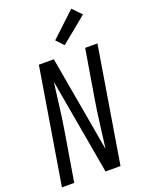

<svg xmlns="http://www.w3.org/2000/svg" viewBox="-179 -1065 858 1146"><g transform="rotate(-20 250.5 -491.5)"><path d="M8 0 129 -735H224L331 -126Q332 -136 333.5 -146Q335 -156 336 -165L350 -276Q355 -317 361 -358.5Q367 -400 374 -441L423 -735H501L380 0H285L178 -609Q177 -599 175.5 -589Q174 -579 173 -570L159 -459Q154 -418 148 -376.5Q142 -335 135 -294L86 0ZM314 -792 270 -838 425 -983 479 -927Z"/></g></svg>

Font: Iosevka SS04 Oblique
Style: Regular
Weight: 400
Italic angle: -9°
Monospace: yes
Designer: Belleve Invis
Foundry: Belleve Invis
Version: Version 19.0.0; ttfautohint (v1.8.4)